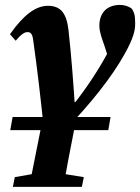

<svg xmlns="http://www.w3.org/2000/svg" viewBox="-20 -522 562 770"><path d="M21.2 0H414.2L423.4 -52.7H30.6L21.2 0ZM31.6 227.4H308.2L316.2 188.4L193.7 168.7H152.2L39.3 188.4L31.6 227.4ZM97 227.4H234.1C246.6 155.8 260 85.9 279.6 -13.4L300 -114.1L163.3 -105.1L97 227.4ZM156.4 0.6 167 9.1 239 1.1C341 -102.1 429.4 -214.8 478.5 -303.1C515.1 -368.5 522.1 -398.8 522.1 -427.7C522.1 -458.7 518.9 -472.6 507.8 -487.9C497.5 -495.6 480.6 -502.3 461.6 -502.3C413.9 -502.3 378.5 -475.6 378.5 -418.4C378.5 -393.4 389.9 -364.5 399 -337.9L426.3 -252.9L446.5 -374C440.5 -362.7 434.1 -351.4 428.1 -340.2C379.2 -246.6 331.5 -174.8 268.3 -94.2L256.8 -78.9L281.4 -78.6C274.3 -189.6 266 -300.7 254.6 -401.8C247 -467.6 224.3 -498.7 172.5 -498.7C121.9 -498.7 73.6 -460.6 20 -384.8L43 -358.7C63 -382.8 78 -393.2 89.5 -393.2C101.4 -393.2 109.7 -389.1 113.2 -360.5C129.4 -245.2 143.1 -129.2 156.4 0.6Z"/></svg>

Font: Source Serif 4 Variable
Style: Italic
Weight: 400
Italic angle: -12°
Designer: Frank Grießhammer
Foundry: Adobe Systems Incorporated
Version: Version 4.004;hotconv 1.0.116;makeotfexe 2.5.65601